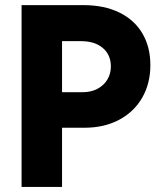

<svg xmlns="http://www.w3.org/2000/svg" viewBox="-20 -740 637 760"><path d="M65.4 -719.7H310.5Q392.1 -719.7 451.9 -690.7Q511.7 -661.6 543.5 -607.9Q575.2 -554.2 575.2 -482.4Q575.2 -409.2 542.7 -353Q510.3 -296.9 451.2 -265.6Q392.1 -234.4 315.4 -234.4H225.6V0H65.4ZM306.6 -375Q340.3 -375 365.7 -388.4Q391.1 -401.9 405 -425Q418.9 -448.2 418.9 -477.5Q418.5 -523.4 386.7 -550.3Q355 -577.1 300.8 -577.1H225.6V-375Z"/></svg>

Font: Reddit Sans Fudge ExtraBold
Style: Regular
Weight: 800
Designer: Stephen Hutchings
Foundry: Reddit
Version: Version 1.011